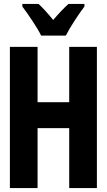

<svg xmlns="http://www.w3.org/2000/svg" viewBox="-20 -951 540 971"><path d="M30 0V-714H170V-434H330V-714H470V0H330V-303H170V0ZM188 -771H313Q329 -803 357 -846Q385 -889 407 -918V-931H326Q291 -899 249 -850Q205 -904 175 -931H93V-918Q115 -889 144.5 -844.5Q174 -800 188 -771Z"/></svg>

Font: Noto Sans Mono Condensed Extra
Style: Regular
Weight: 800
Width: 3
Designer: Monotype Design Team
Foundry: Monotype Imaging Inc.
Version: Version 1.900